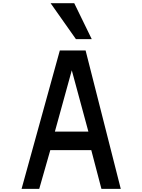

<svg xmlns="http://www.w3.org/2000/svg" viewBox="-20 -1201 905 1221"><path d="M329.1 -364.3 436.5 -753.9 542 -364.3ZM117.2 0H229.5L299.8 -246.1H560.5L625 0H748L524.4 -879.9H360.4ZM301.8 -1180.7 462.9 -952.1H563.5L452.1 -1180.7Z"/></svg>

Font: OCR-B
Style: Regular
Weight: 400
Version: 1.1